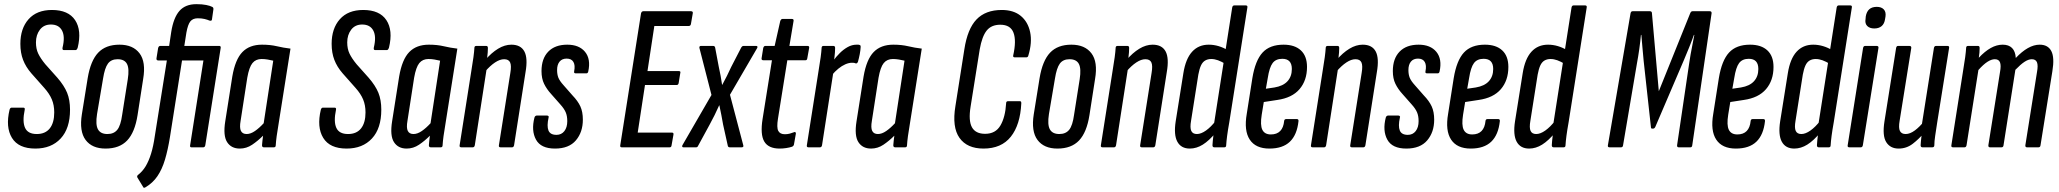

<svg xmlns="http://www.w3.org/2000/svg" viewBox="-20 -709 9910 924"><path d="M150 6Q69 6 37.5 -45.5Q6 -97 26 -181Q29 -191 36 -191H92Q101 -191 99 -181Q87 -124 100.5 -94Q114 -64 157 -64Q198 -64 219.5 -91Q241 -118 241 -168Q241 -203 229.5 -230.5Q218 -258 193 -286L131 -356Q104 -387 91 -421Q78 -455 78 -498Q78 -572 117.5 -616.5Q157 -661 230 -661Q309 -661 341.5 -612Q374 -563 354 -480Q350 -468 344 -468H287Q279 -468 281 -480Q294 -533 278.5 -562Q263 -591 225 -591Q191 -591 172 -566Q153 -541 153 -505Q153 -474 164 -451Q175 -428 198 -400L256 -335Q289 -297 303 -262.5Q317 -228 317 -181Q317 -91 272 -42.5Q227 6 150 6Z M488 6Q423 6 392 -35.5Q361 -77 374 -159L402 -333Q416 -417 452.5 -455.5Q489 -494 555 -494Q620 -494 651.5 -452.5Q683 -411 669 -329L642 -155Q629 -72 592 -33Q555 6 488 6ZM497 -64Q528 -64 544.5 -84.5Q561 -105 568 -157L595 -328Q603 -379 591 -401.5Q579 -424 546 -424Q515 -424 499.5 -403Q484 -382 476 -331L447 -160Q439 -109 451.5 -86.5Q464 -64 497 -64Z M856 -418 798 -50Q788 12 774 59Q760 106 737.5 139Q715 172 679 193Q671 197 669 191L641 145Q638 138 644 133Q666 116 681 91Q696 66 707 30.5Q718 -5 725 -54L783 -418H742Q732 -418 733 -428L741 -478Q744 -488 751 -488H794L804 -555Q815 -624 843.5 -656.5Q872 -689 925 -689Q953 -689 972.5 -685Q992 -681 1001 -676Q1008 -673 1007 -664L1000 -615Q999 -607 988 -610Q979 -614 965 -617.5Q951 -621 932 -621Q908 -621 896 -606Q884 -591 877 -552L867 -488H1036Q1039 -488 1041 -485.5Q1043 -483 1042 -478L968 -10Q966 0 958 0H901Q893 0 895 -10L959 -418Z M1134 6Q1093 6 1073 -25Q1053 -56 1064 -125L1098 -341Q1112 -423 1146.5 -458.5Q1181 -494 1241 -494Q1281 -494 1312.5 -486.5Q1344 -479 1378 -475L1322 -121Q1315 -80 1311.5 -54Q1308 -28 1307 -10Q1307 0 1298 0H1250Q1241 0 1241 -10Q1242 -20 1243 -32Q1244 -44 1246 -56Q1221 -31 1193.5 -12.5Q1166 6 1134 6ZM1167 -64Q1186 -64 1207 -78.5Q1228 -93 1249 -116L1295 -417Q1282 -420 1268 -422.5Q1254 -425 1239 -425Q1211 -425 1195 -405.5Q1179 -386 1170 -335L1138 -128Q1132 -94 1139.5 -79Q1147 -64 1167 -64Z M1648 6Q1567 6 1535.5 -45.5Q1504 -97 1524 -181Q1527 -191 1534 -191H1590Q1599 -191 1597 -181Q1585 -124 1598.5 -94Q1612 -64 1655 -64Q1696 -64 1717.5 -91Q1739 -118 1739 -168Q1739 -203 1727.5 -230.5Q1716 -258 1691 -286L1629 -356Q1602 -387 1589 -421Q1576 -455 1576 -498Q1576 -572 1615.5 -616.5Q1655 -661 1728 -661Q1807 -661 1839.5 -612Q1872 -563 1852 -480Q1848 -468 1842 -468H1785Q1777 -468 1779 -480Q1792 -533 1776.5 -562Q1761 -591 1723 -591Q1689 -591 1670 -566Q1651 -541 1651 -505Q1651 -474 1662 -451Q1673 -428 1696 -400L1754 -335Q1787 -297 1801 -262.5Q1815 -228 1815 -181Q1815 -91 1770 -42.5Q1725 6 1648 6Z M1937 6Q1896 6 1876 -25Q1856 -56 1867 -125L1901 -341Q1915 -423 1949.5 -458.5Q1984 -494 2044 -494Q2084 -494 2115.5 -486.5Q2147 -479 2181 -475L2125 -121Q2118 -80 2114.5 -54Q2111 -28 2110 -10Q2110 0 2101 0H2053Q2044 0 2044 -10Q2045 -20 2046 -32Q2047 -44 2049 -56Q2024 -31 1996.5 -12.5Q1969 6 1937 6ZM1970 -64Q1989 -64 2010 -78.5Q2031 -93 2052 -116L2098 -417Q2085 -420 2071 -422.5Q2057 -425 2042 -425Q2014 -425 1998 -405.5Q1982 -386 1973 -335L1941 -128Q1935 -94 1942.5 -79Q1950 -64 1970 -64Z M2389 0Q2379 0 2381 -10L2436 -358Q2442 -393 2435 -408.5Q2428 -424 2406 -424Q2386 -424 2362.5 -408.5Q2339 -393 2315 -365V-420Q2345 -455 2377 -474.5Q2409 -494 2441 -494Q2486 -494 2503.5 -461.5Q2521 -429 2509 -361L2454 -10Q2452 0 2444 0ZM2200 0Q2190 0 2192 -10L2248 -366Q2255 -407 2258.5 -434Q2262 -461 2263 -478Q2263 -488 2272 -488H2320Q2328 -488 2328 -478Q2328 -458 2324.5 -431Q2321 -404 2319 -388L2322 -378L2265 -10Q2263 0 2255 0Z M2651 6Q2583 6 2559.5 -37Q2536 -80 2552 -143Q2555 -153 2564 -153H2612Q2617 -153 2619.5 -150Q2622 -147 2620 -143Q2611 -102 2619.5 -81Q2628 -60 2658 -60Q2682 -60 2696 -78Q2710 -96 2710 -126Q2710 -151 2702.5 -168.5Q2695 -186 2677 -206L2632 -257Q2611 -280 2598.5 -305.5Q2586 -331 2586 -367Q2586 -427 2618.5 -460.5Q2651 -494 2710 -494Q2767 -494 2795.5 -459.5Q2824 -425 2811 -365Q2809 -356 2802 -356H2751Q2741 -356 2743 -365Q2749 -395 2739.5 -411Q2730 -427 2707 -427Q2685 -427 2673 -412.5Q2661 -398 2661 -372Q2661 -351 2667 -335.5Q2673 -320 2692 -299L2735 -250Q2761 -223 2773 -197Q2785 -171 2785 -133Q2785 -73 2751.5 -33.5Q2718 6 2651 6Z M2972 0Q2963 0 2965 -10L3065 -645Q3068 -655 3076 -655H3305Q3316 -655 3314 -645L3305 -593Q3303 -584 3295 -584H3129L3096 -367H3246Q3257 -367 3254 -358L3246 -309Q3244 -300 3237 -300H3084L3049 -71H3213Q3223 -71 3221 -61L3212 -10Q3211 0 3203 0Z M3269 0Q3265 0 3263.5 -2.5Q3262 -5 3264 -10L3404 -252L3346 -478Q3345 -483 3347 -485.5Q3349 -488 3353 -488H3412Q3421 -488 3422 -478L3439 -388Q3444 -367 3448 -344Q3452 -321 3455 -301H3456Q3467 -321 3478.5 -344Q3490 -367 3499 -387L3546 -478Q3551 -488 3558 -488H3619Q3624 -488 3625 -485Q3626 -482 3624 -478L3493 -253L3557 -10Q3560 0 3549 0H3492Q3483 0 3482 -10L3460 -109Q3456 -132 3451.5 -155.5Q3447 -179 3442 -202H3441Q3431 -179 3419 -155Q3407 -131 3395 -109L3340 -8Q3337 0 3330 0Z M3732 6Q3678 6 3658 -28Q3638 -62 3650 -137L3695 -419H3654Q3644 -419 3645 -428L3653 -478Q3656 -488 3663 -488H3708L3735 -608Q3739 -618 3746 -618H3790Q3801 -618 3799 -608L3779 -488H3866Q3876 -488 3874 -478L3865 -428Q3864 -419 3856 -419H3769L3724 -138Q3717 -95 3725.5 -79Q3734 -63 3757 -63Q3770 -63 3781 -66Q3792 -69 3802 -73Q3805 -75 3808 -72.5Q3811 -70 3810 -65L3801 -14Q3800 -7 3792 -3Q3780 1 3764 3.5Q3748 6 3732 6Z M3871 0Q3861 0 3863 -10L3919 -366Q3926 -407 3929.5 -434Q3933 -461 3934 -478Q3934 -488 3943 -488H3991Q3999 -488 3999 -478Q3999 -458 3995.5 -431Q3992 -404 3990 -388L3993 -378L3936 -10Q3934 0 3926 0ZM3983 -347 3990 -417Q4004 -436 4021.5 -453.5Q4039 -471 4059.5 -482.5Q4080 -494 4102 -494Q4106 -494 4110 -494Q4114 -494 4118 -492Q4122 -491 4122 -484Q4121 -466 4117.5 -448Q4114 -430 4109 -412Q4105 -402 4098 -404Q4094 -406 4090.5 -406.5Q4087 -407 4080 -407Q4065 -407 4048 -399.5Q4031 -392 4014.5 -378.5Q3998 -365 3983 -347Z M4172 6Q4131 6 4111 -25Q4091 -56 4102 -125L4136 -341Q4150 -423 4184.5 -458.5Q4219 -494 4279 -494Q4319 -494 4350.5 -486.5Q4382 -479 4416 -475L4360 -121Q4353 -80 4349.5 -54Q4346 -28 4345 -10Q4345 0 4336 0H4288Q4279 0 4279 -10Q4280 -20 4281 -32Q4282 -44 4284 -56Q4259 -31 4231.5 -12.5Q4204 6 4172 6ZM4205 -64Q4224 -64 4245 -78.5Q4266 -93 4287 -116L4333 -417Q4320 -420 4306 -422.5Q4292 -425 4277 -425Q4249 -425 4233 -405.5Q4217 -386 4208 -335L4176 -128Q4170 -94 4177.5 -79Q4185 -64 4205 -64Z M4713 6Q4634 6 4597.5 -45.5Q4561 -97 4578 -199L4621 -472Q4636 -570 4679.5 -615.5Q4723 -661 4801 -661Q4858 -661 4892.5 -632.5Q4927 -604 4937.5 -554.5Q4948 -505 4929 -442Q4927 -433 4919 -433H4864Q4854 -433 4856 -442Q4872 -513 4857.5 -551.5Q4843 -590 4794 -590Q4751 -590 4728.5 -562Q4706 -534 4695 -472L4651 -196Q4640 -128 4657.5 -96.5Q4675 -65 4721 -65Q4771 -65 4794.5 -105Q4818 -145 4822 -212Q4822 -222 4831 -222H4887Q4891 -222 4893 -220.5Q4895 -219 4895 -212Q4890 -108 4844.5 -51Q4799 6 4713 6Z M5069 6Q5004 6 4973 -35.5Q4942 -77 4955 -159L4983 -333Q4997 -417 5033.5 -455.5Q5070 -494 5136 -494Q5201 -494 5232.5 -452.5Q5264 -411 5250 -329L5223 -155Q5210 -72 5173 -33Q5136 6 5069 6ZM5078 -64Q5109 -64 5125.5 -84.5Q5142 -105 5149 -157L5176 -328Q5184 -379 5172 -401.5Q5160 -424 5127 -424Q5096 -424 5080.5 -403Q5065 -382 5057 -331L5028 -160Q5020 -109 5032.5 -86.5Q5045 -64 5078 -64Z M5475 0Q5465 0 5467 -10L5522 -358Q5528 -393 5521 -408.5Q5514 -424 5492 -424Q5472 -424 5448.5 -408.5Q5425 -393 5401 -365V-420Q5431 -455 5463 -474.5Q5495 -494 5527 -494Q5572 -494 5589.5 -461.5Q5607 -429 5595 -361L5540 -10Q5538 0 5530 0ZM5286 0Q5276 0 5278 -10L5334 -366Q5341 -407 5344.5 -434Q5348 -461 5349 -478Q5349 -488 5358 -488H5406Q5414 -488 5414 -478Q5414 -458 5410.5 -431Q5407 -404 5405 -388L5408 -378L5351 -10Q5349 0 5341 0Z M5706 6Q5664 6 5646 -27Q5628 -60 5638 -125L5675 -357Q5686 -426 5717 -460Q5748 -494 5797 -494Q5821 -494 5844.5 -487Q5868 -480 5889 -467L5878 -401Q5858 -413 5841.5 -419Q5825 -425 5809 -425Q5792 -425 5779.5 -417.5Q5767 -410 5759.5 -393.5Q5752 -377 5747 -350L5712 -128Q5706 -94 5713 -79Q5720 -64 5740 -64Q5760 -64 5784 -81Q5808 -98 5831 -128L5832 -72Q5799 -32 5768.5 -13Q5738 6 5706 6ZM5824 0Q5815 0 5815 -10Q5816 -30 5819.5 -57Q5823 -84 5825 -100L5822 -110L5910 -673Q5912 -683 5920 -683H5975Q5985 -683 5983 -673L5896 -121Q5889 -82 5885.5 -55Q5882 -28 5881 -10Q5881 0 5872 0Z M6089 6Q6023 6 5994.5 -37Q5966 -80 5980 -161L6007 -333Q6021 -418 6056 -456Q6091 -494 6157 -494Q6211 -494 6240.5 -466.5Q6270 -439 6270 -387Q6270 -322 6234 -280Q6198 -238 6127 -228L6062 -218L6052 -157Q6044 -107 6055 -84.5Q6066 -62 6096 -62Q6125 -62 6141 -78.5Q6157 -95 6160 -127Q6161 -136 6170 -136H6221Q6230 -136 6229 -126Q6222 -60 6187.5 -27Q6153 6 6089 6ZM6072 -282 6113 -288Q6155 -295 6176 -318Q6197 -341 6197 -377Q6197 -426 6151 -426Q6120 -426 6104.5 -405.5Q6089 -385 6081 -333Z M6486 0Q6476 0 6478 -10L6533 -358Q6539 -393 6532 -408.5Q6525 -424 6503 -424Q6483 -424 6459.5 -408.5Q6436 -393 6412 -365V-420Q6442 -455 6474 -474.5Q6506 -494 6538 -494Q6583 -494 6600.5 -461.5Q6618 -429 6606 -361L6551 -10Q6549 0 6541 0ZM6297 0Q6287 0 6289 -10L6345 -366Q6352 -407 6355.5 -434Q6359 -461 6360 -478Q6360 -488 6369 -488H6417Q6425 -488 6425 -478Q6425 -458 6421.5 -431Q6418 -404 6416 -388L6419 -378L6362 -10Q6360 0 6352 0Z M6748 6Q6680 6 6656.5 -37Q6633 -80 6649 -143Q6652 -153 6661 -153H6709Q6714 -153 6716.5 -150Q6719 -147 6717 -143Q6708 -102 6716.5 -81Q6725 -60 6755 -60Q6779 -60 6793 -78Q6807 -96 6807 -126Q6807 -151 6799.5 -168.5Q6792 -186 6774 -206L6729 -257Q6708 -280 6695.5 -305.5Q6683 -331 6683 -367Q6683 -427 6715.5 -460.5Q6748 -494 6807 -494Q6864 -494 6892.5 -459.5Q6921 -425 6908 -365Q6906 -356 6899 -356H6848Q6838 -356 6840 -365Q6846 -395 6836.5 -411Q6827 -427 6804 -427Q6782 -427 6770 -412.5Q6758 -398 6758 -372Q6758 -351 6764 -335.5Q6770 -320 6789 -299L6832 -250Q6858 -223 6870 -197Q6882 -171 6882 -133Q6882 -73 6848.5 -33.5Q6815 6 6748 6Z M7058 6Q6992 6 6963.5 -37Q6935 -80 6949 -161L6976 -333Q6990 -418 7025 -456Q7060 -494 7126 -494Q7180 -494 7209.5 -466.5Q7239 -439 7239 -387Q7239 -322 7203 -280Q7167 -238 7096 -228L7031 -218L7021 -157Q7013 -107 7024 -84.5Q7035 -62 7065 -62Q7094 -62 7110 -78.5Q7126 -95 7129 -127Q7130 -136 7139 -136H7190Q7199 -136 7198 -126Q7191 -60 7156.5 -27Q7122 6 7058 6ZM7041 -282 7082 -288Q7124 -295 7145 -318Q7166 -341 7166 -377Q7166 -426 7120 -426Q7089 -426 7073.5 -405.5Q7058 -385 7050 -333Z M7339 6Q7297 6 7279 -27Q7261 -60 7271 -125L7308 -357Q7319 -426 7350 -460Q7381 -494 7430 -494Q7454 -494 7477.5 -487Q7501 -480 7522 -467L7511 -401Q7491 -413 7474.5 -419Q7458 -425 7442 -425Q7425 -425 7412.5 -417.5Q7400 -410 7392.5 -393.5Q7385 -377 7380 -350L7345 -128Q7339 -94 7346 -79Q7353 -64 7373 -64Q7393 -64 7417 -81Q7441 -98 7464 -128L7465 -72Q7432 -32 7401.5 -13Q7371 6 7339 6ZM7457 0Q7448 0 7448 -10Q7449 -30 7452.5 -57Q7456 -84 7458 -100L7455 -110L7543 -673Q7545 -683 7553 -683H7608Q7618 -683 7616 -673L7529 -121Q7522 -82 7518.5 -55Q7515 -28 7514 -10Q7514 0 7505 0Z M7726 0Q7716 0 7718 -10L7827 -645Q7829 -655 7837 -655H7920Q7930 -655 7930 -645L7963 -270L8114 -645Q8118 -655 8125 -655H8208Q8218 -655 8217 -645L8124 -10Q8123 0 8115 0H8059Q8050 0 8051 -10L8109 -403Q8112 -424 8116 -447Q8120 -470 8125 -494.5Q8130 -519 8134 -541H8132Q8121 -510 8108.5 -479.5Q8096 -449 8083 -418L7946 -98Q7942 -90 7935 -90H7931Q7925 -90 7925 -98L7890 -417Q7887 -445 7884.5 -477.5Q7882 -510 7879 -541H7877Q7874 -508 7869 -472.5Q7864 -437 7858 -405L7791 -10Q7790 0 7781 0Z M8334 6Q8268 6 8239.5 -37Q8211 -80 8225 -161L8252 -333Q8266 -418 8301 -456Q8336 -494 8402 -494Q8456 -494 8485.5 -466.5Q8515 -439 8515 -387Q8515 -322 8479 -280Q8443 -238 8372 -228L8307 -218L8297 -157Q8289 -107 8300 -84.5Q8311 -62 8341 -62Q8370 -62 8386 -78.5Q8402 -95 8405 -127Q8406 -136 8415 -136H8466Q8475 -136 8474 -126Q8467 -60 8432.5 -27Q8398 6 8334 6ZM8317 -282 8358 -288Q8400 -295 8421 -318Q8442 -341 8442 -377Q8442 -426 8396 -426Q8365 -426 8349.5 -405.5Q8334 -385 8326 -333Z M8615 6Q8573 6 8555 -27Q8537 -60 8547 -125L8584 -357Q8595 -426 8626 -460Q8657 -494 8706 -494Q8730 -494 8753.5 -487Q8777 -480 8798 -467L8787 -401Q8767 -413 8750.5 -419Q8734 -425 8718 -425Q8701 -425 8688.5 -417.5Q8676 -410 8668.5 -393.5Q8661 -377 8656 -350L8621 -128Q8615 -94 8622 -79Q8629 -64 8649 -64Q8669 -64 8693 -81Q8717 -98 8740 -128L8741 -72Q8708 -32 8677.5 -13Q8647 6 8615 6ZM8733 0Q8724 0 8724 -10Q8725 -30 8728.5 -57Q8732 -84 8734 -100L8731 -110L8819 -673Q8821 -683 8829 -683H8884Q8894 -683 8892 -673L8805 -121Q8798 -82 8794.5 -55Q8791 -28 8790 -10Q8790 0 8781 0Z M8880 0Q8870 0 8872 -10L8946 -478Q8948 -488 8956 -488H9012Q9016 -488 9018.5 -485.5Q9021 -483 9020 -478L8945 -10Q8943 0 8935 0ZM9000 -572Q8978 -572 8966 -584Q8954 -596 8958 -618L8959 -630Q8963 -653 8976 -664.5Q8989 -676 9012 -676Q9034 -676 9045.5 -664Q9057 -652 9054 -630L9052 -618Q9049 -595 9035.5 -583.5Q9022 -572 9000 -572Z M9117 6Q9077 6 9057.5 -25Q9038 -56 9049 -125L9105 -478Q9107 -488 9114 -488H9169Q9179 -488 9178 -478L9122 -128Q9116 -93 9123.5 -78.5Q9131 -64 9151 -64Q9172 -64 9195.5 -81.5Q9219 -99 9241 -127L9242 -72Q9215 -40 9185 -17Q9155 6 9117 6ZM9232 0Q9223 0 9223 -10Q9224 -30 9227.5 -57Q9231 -84 9233 -100L9229 -110L9287 -478Q9289 -488 9297 -488H9352Q9362 -488 9360 -478L9303 -121Q9297 -82 9293 -55Q9289 -28 9289 -10Q9289 0 9279 0Z M9379 0Q9369 0 9371 -10L9427 -366Q9434 -407 9437.5 -434Q9441 -461 9442 -478Q9442 -488 9451 -488H9499Q9507 -488 9507 -478Q9507 -468 9506 -455.5Q9505 -443 9503 -431Q9532 -462 9560.5 -478Q9589 -494 9618 -494Q9647 -494 9663 -478Q9679 -462 9681 -430Q9710 -461 9739 -477.5Q9768 -494 9796 -494Q9836 -494 9852 -463Q9868 -432 9857 -366L9800 -10Q9799 0 9790 0H9735Q9726 0 9727 -10L9783 -362Q9789 -394 9783 -409Q9777 -424 9758 -424Q9742 -424 9723 -411.5Q9704 -399 9679 -373L9622 -10Q9621 0 9612 0H9557Q9548 0 9549 -10L9605 -362Q9611 -394 9605 -409Q9599 -424 9580 -424Q9564 -424 9544.5 -411.5Q9525 -399 9501 -372L9444 -10Q9442 0 9434 0Z"/></svg>

Font: Sofia Sans Extra Condensed Medium
Style: Italic
Weight: 500
Italic angle: -9°
Version: Version 4.100